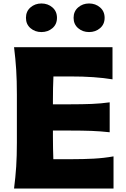

<svg xmlns="http://www.w3.org/2000/svg" viewBox="-20 -1080 723 1100"><path d="M60.5 0Q68.8 -64.9 72.8 -125.7Q76.7 -186.5 76.7 -263.2V-538.6Q76.7 -617.7 72.8 -680.4Q68.8 -743.2 60.5 -809.6H624.5V-625.5Q573.2 -633.8 514.9 -637.9Q456.5 -642.1 377.9 -642.1H286.1Q284.7 -609.4 283.9 -575.9Q283.2 -542.5 283.2 -504.9V-482.4H380.9Q453.6 -482.4 506.3 -484.6Q559.1 -486.8 608.4 -493.7V-322.3Q556.6 -328.1 503.9 -330.1Q451.2 -332 380.4 -332H283.2V-296.9Q283.2 -261.2 283.9 -229.7Q284.7 -198.2 285.6 -168H392.1Q458 -168 516.8 -171.1Q575.7 -174.3 630.4 -184.1V0ZM401.6 -977.9Q401.6 -1015 427.7 -1037.5Q453.7 -1060.1 490.2 -1060.1Q527.3 -1060.1 553.3 -1037.5Q579.4 -1015 579.4 -977.9Q579.4 -940.9 553.3 -918.6Q527.3 -896.3 490.2 -896.3Q453.7 -896.3 427.7 -918.6Q401.6 -940.9 401.6 -977.9ZM128.7 -977.9Q128.7 -1015 154.7 -1037.5Q180.8 -1060.1 217.3 -1060.1Q254.3 -1060.1 280.4 -1037.5Q306.4 -1015 306.4 -977.9Q306.4 -940.9 280.4 -918.6Q254.3 -896.3 217.3 -896.3Q180.8 -896.3 154.7 -918.6Q128.7 -940.9 128.7 -977.9Z"/></svg>

Font: Pinar DS4 ExtraBold
Style: Regular
Weight: 800
Designer: Amin Abedi
Version: Version 3.000